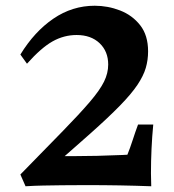

<svg xmlns="http://www.w3.org/2000/svg" viewBox="-20 -649 605 669"><path d="M51 -459Q100 -539 166 -584Q232 -629 310 -629Q356 -629 398.5 -612.5Q441 -596 468.5 -561Q496 -526 496 -470Q496 -440 488 -412.5Q480 -385 459 -353.5Q438 -322 398 -281Q358 -240 294.5 -183.5Q231 -127 139 -47L154 -106Q174 -105 195.5 -105Q217 -105 240 -105Q275 -105 318.5 -106Q362 -107 407 -109Q452 -111 491 -114L507 0Q453 -2 397.5 -3Q342 -4 279 -4Q231 -4 195.5 -3.5Q160 -3 130.5 -2.5Q101 -2 69 0L51 -41Q140 -132 199 -192.5Q258 -253 293 -294Q328 -335 342.5 -364.5Q357 -394 357 -424Q357 -470 327 -498.5Q297 -527 247 -527Q203 -527 163.5 -505Q124 -483 74 -427ZM422 -105Q434 -135 442.5 -161.5Q451 -188 461 -215H514Q510 -174 508 -131Q506 -88 506 -45Q506 -34 506.5 -22.5Q507 -11 507 0Z"/></svg>

Font: Ruwudu
Style: Bold
Weight: 700
Designer: Becca Hirsbrunner Spalinger
Foundry: SIL International
Version: Version 3.000